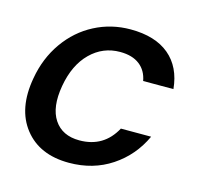

<svg xmlns="http://www.w3.org/2000/svg" viewBox="-88 -652 776 754"><g transform="rotate(15 300.0 -275.5)"><path d="M34.2 -275.9Q48.8 -360.4 94.7 -425.3Q140.6 -490.2 208 -525.1Q275.4 -560.1 354 -560.1Q454.1 -560.1 511 -512.5Q567.9 -464.8 576.2 -377H453.1Q445.8 -418 416.3 -440.9Q386.7 -463.9 336.9 -463.9Q267.1 -463.9 216.8 -414.3Q166.5 -364.7 150.9 -275.9Q135.3 -186.5 168.2 -136.7Q201.2 -86.9 271 -86.9Q370.1 -86.9 417 -173.8H540Q501.5 -90.3 426.8 -40.8Q352.1 8.8 253.9 8.8Q134.3 8.8 72.8 -69.3Q11.2 -147.5 34.2 -275.9Z"/></g></svg>

Font: SVN-Poppins Medium
Style: Italic
Weight: 500
Italic angle: -10°
Designer: Ninad Kale (Devanagari), Jonny Pinhorn (Latin)
Foundry: Indian Type Foundry
Version: Version 3.002 2017